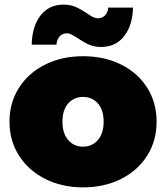

<svg xmlns="http://www.w3.org/2000/svg" viewBox="-20 -800 718 830"><path d="M175.5 -26.5C223.8 -2.2 278.3 10 339 10C400.3 10 455.2 -2.2 503.5 -26.5C551.8 -50.8 589.5 -84.5 616.5 -127.5C643.5 -170.5 657 -219.3 657 -274C657 -328.7 643.5 -377.5 616.5 -420.5C589.5 -463.5 551.8 -497 503.5 -521C455.2 -545 400.3 -557 339 -557C278.3 -557 223.8 -545 175.5 -521C127.2 -497 89.3 -463.5 62 -420.5C34.7 -377.5 21 -328.7 21 -274C21 -219.3 34.7 -170.5 62 -127.5C89.3 -84.5 127.2 -50.8 175.5 -26.5ZM403 -194.5C386.3 -175.5 365 -166 339 -166C313 -166 291.7 -175.5 275 -194.5C258.3 -213.5 250 -240 250 -274C250 -308 258.3 -334.3 275 -353C291.7 -371.7 313 -381 339 -381C365 -381 386.3 -371.7 403 -353C419.7 -334.3 428 -308 428 -274C428 -240 419.7 -213.5 403 -194.5ZM365 -607C380.3 -600.3 397.7 -597 417 -597C459 -597 492.2 -612.5 516.5 -643.5C540.8 -674.5 553.7 -715.7 555 -767H448C446.7 -753 442 -741.8 434 -733.5C426 -725.2 415.7 -721 403 -721C396.3 -721 389.5 -722.7 382.5 -726C375.5 -729.3 366.3 -735 355 -743C338.3 -754.3 322.3 -763.3 307 -770C291.7 -776.7 274.3 -780 255 -780C213 -780 179.8 -764.5 155.5 -733.5C131.2 -702.5 118.3 -660.3 117 -607H224C225.3 -622.3 230 -634.3 238 -643C246 -651.7 256.3 -656 269 -656C275.7 -656 282.5 -654.2 289.5 -650.5C296.5 -646.8 305.7 -641.3 317 -634C333.7 -622.7 349.7 -613.7 365 -607Z"/></svg>

Font: Montserrat Custom Black
Style: Regular
Weight: 900
Designer: Julieta Ulanovsky
Foundry: Julieta Ulanovsky
Version: Version 7.200